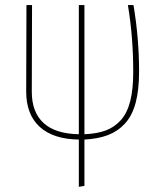

<svg xmlns="http://www.w3.org/2000/svg" viewBox="-20 -539 645 755"><path d="M526.9 -256.8Q526.9 -184.6 513.2 -134Q499.5 -83.5 471.2 -53Q442.9 -22.5 404.5 -7.8Q366.2 6.8 312 9.8V191.9L290 195.8V9.8Q189 8.3 136 -40.3Q83 -88.9 83 -179.2L84 -519H106L105 -178.2Q105 -97.7 151.4 -55.2Q197.8 -12.7 290 -11.2V-519H312V-11.2Q361.8 -13.2 396.2 -26.1Q430.7 -39.1 455.6 -67.1Q480.5 -95.2 492.2 -141.6Q503.9 -188 503.9 -255.9Q503.9 -394.5 482.9 -519H504.9Q526.9 -388.7 526.9 -256.8Z"/></svg>

Font: Fira Sans Compressed Thin
Style: Regular
Weight: 100
Width: 1
Designer: Carrois Corporate & Edenspiekermann AG
Foundry: Carrois Corporate GbR & Edenspiekermann AG
Version: Version 4.203;PS 004.203;hotconv 1.0.88;makeotf.lib2.5.64775